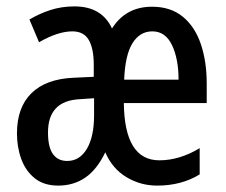

<svg xmlns="http://www.w3.org/2000/svg" viewBox="-20 -570 705 600"><path d="M455 -549Q513 -549 551 -518Q589 -487 607.5 -432.5Q626 -378 626 -309V-248H367Q369 -69 478 -69Q541 -69 604 -107V-25Q547 10 471 10Q419 10 375 -16.5Q331 -43 309 -94Q283 -40 246.5 -15Q210 10 162 10Q117 10 88.5 -13Q60 -36 46.5 -73Q33 -110 33 -153Q33 -234 78 -278.5Q123 -323 209 -327L273 -330V-367Q273 -418 257.5 -445Q242 -472 206 -472Q161 -472 102 -438L72 -509Q102 -527 137 -538.5Q172 -550 213 -550Q298 -550 330 -481Q373 -549 455 -549ZM456 -472Q417 -472 394 -435Q371 -398 368 -321H538Q538 -386 517.5 -429Q497 -472 456 -472ZM229 -260Q130 -255 130 -156Q130 -110 145.5 -88.5Q161 -67 190 -67Q229 -67 251.5 -105Q274 -143 274 -210V-263Z"/></svg>

Font: Noto Sans Sinhala ExtraCondensed Medium
Style: Regular
Weight: 500
Width: 2
Designer: Jelle Bosma - Monotype Design Team
Foundry: Monotype Imaging Inc.
Version: Version 2.006; ttfautohint (v1.8.4.7-5d5b)